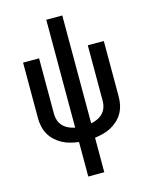

<svg xmlns="http://www.w3.org/2000/svg" viewBox="-136 -821 872 1112"><g transform="rotate(-15 300.0 -265.0)"><path d="M252 205V-2Q227 -5 202 -11.5Q177 -18 154.5 -30Q132 -42 113 -59.5Q94 -77 81.5 -99Q69 -121 63.5 -146Q58 -171 58 -196V-530H154V-196Q154 -176 160.5 -157Q167 -138 181 -123.5Q195 -109 213.5 -100.5Q232 -92 252 -88V-735H348V-88Q368 -92 386.5 -100.5Q405 -109 419 -123.5Q433 -138 439.5 -157Q446 -176 446 -196V-530H542V-196Q542 -171 536.5 -146Q531 -121 518.5 -99Q506 -77 487 -59.5Q468 -42 445.5 -30Q423 -18 398 -11.5Q373 -5 348 -2V205Z"/></g></svg>

Font: Iosevka Curly Medium Extended
Style: Regular
Weight: 500
Width: 7
Monospace: yes
Designer: Belleve Invis
Foundry: Belleve Invis
Version: Version 11.1.0; ttfautohint (v1.8.3)